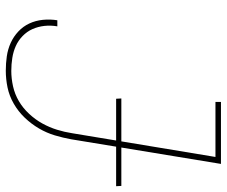

<svg xmlns="http://www.w3.org/2000/svg" viewBox="-80 -695 783 663"><g transform="rotate(90 311.5 -363.5)"><path d="M224 8Q199 8 174.5 4.5Q150 1 128 -9Q106 -19 88.5 -35.5Q71 -52 61 -73.5Q51 -95 48.5 -120Q46 -145 50 -170H71Q67 -147 69.5 -125Q72 -103 80.5 -84Q89 -65 104.5 -50Q120 -35 139 -26.5Q158 -18 180 -14.5Q202 -11 225 -11Q251 -11 278 -17Q305 -23 329 -37Q353 -51 373 -72.5Q393 -94 406.5 -118.5Q420 -143 428 -169Q436 -195 440 -221L522 -716H332V-735H546L461 -218Q456 -190 447.5 -161.5Q439 -133 423.5 -106.5Q408 -80 386.5 -57.5Q365 -35 338 -19.5Q311 -4 282 2Q253 8 224 8ZM623 -373H321L320 -391H622Z"/></g></svg>

Font: Iosevka Etoile Thin
Style: Italic
Weight: 100
Italic angle: -9°
Designer: Belleve Invis
Foundry: Belleve Invis
Version: Version 22.1.2; ttfautohint (v1.8.4)